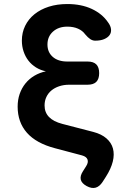

<svg xmlns="http://www.w3.org/2000/svg" viewBox="-20 -760 640 952"><path d="M402.1 -590.1Q389.4 -607.9 366.7 -617.9Q344.1 -627.9 313.8 -627.9Q270 -627.9 242.7 -603.3Q215.3 -578.7 215.3 -539.2Q215.3 -501.1 241.6 -478Q267.9 -454.9 313.8 -454.9H414.2Q443.3 -454.9 457.5 -440.7Q471.7 -426.5 471.7 -397.4Q471.7 -368.3 457.5 -354.1Q443.3 -339.9 414.2 -339.9H322.7Q296 -339.9 273.4 -332.3Q250.8 -324.7 234.8 -311.3Q218.8 -298 209.9 -279Q201 -260.1 201 -237Q201 -202.9 222.7 -180.2Q244.4 -157.4 289 -145.7L442.5 -105.9Q483 -95.3 507.6 -74Q532.2 -52.7 540.1 -23.5Q547.9 5.7 539.2 41.1Q530.4 76.6 505.2 116.2L488.7 141.9Q473.5 165.2 453.9 170.6Q434.3 176 409.6 162.5Q384.9 149 380.5 130.6Q376.2 112.2 391.4 88.9L407.1 64.1Q419 45.7 414 31.2Q409 16.7 386.6 10.5L252.5 -25.1Q159.6 -49.5 113.5 -101.7Q67.5 -154 67.5 -231.4Q67.5 -265.1 77.5 -294.1Q87.5 -323.1 106 -346.1Q124.5 -369.1 150.5 -384.5Q176.5 -399.8 207.5 -406.5Q180.8 -411.8 158.6 -425.6Q136.4 -439.4 120.9 -459.4Q105.4 -479.4 96.9 -504.9Q88.4 -530.4 88.4 -558.4Q88.4 -598.4 104.7 -631.9Q121.1 -665.4 151 -689.6Q180.9 -713.7 222.3 -726.9Q263.7 -740 313.8 -740Q382.8 -740 434.8 -715.9Q486.8 -691.7 515.5 -649.5Q528.9 -631.6 530.5 -615Q532.1 -598.4 523.3 -586Q514.5 -573.6 496.3 -565.9Q478.2 -558.3 451.7 -558.3Q439.8 -558.3 427.9 -565.8Q416.1 -573.4 402.1 -590.1Z"/></svg>

Font: Maple Mono
Style: Regular
Weight: 400
Monospace: yes
Designer: subframe7536
Version: Version 7.300